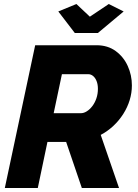

<svg xmlns="http://www.w3.org/2000/svg" viewBox="-20 -935 687 955"><path d="M4 0 155 -710H460Q516 -710 555.5 -681Q595 -652 615.5 -606.5Q636 -561 636 -510Q636 -473 625 -437Q614 -401 593 -368Q572 -335 543.5 -308.5Q515 -282 481 -264L572 0H387L309 -229H216L168 0ZM383 -372Q397 -372 412 -381.5Q427 -391 439.5 -407.5Q452 -424 459.5 -446Q467 -468 467 -493Q467 -515 460.5 -531.5Q454 -548 443 -557Q432 -566 419 -566H288L247 -372ZM270 -878 360 -915 427 -852 521 -915 595 -878 467 -771H352Z"/></svg>

Font: Raleway Thin ExtraBold
Style: Italic
Weight: 800
Italic angle: -12°
Version: Version 4.026